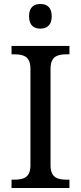

<svg xmlns="http://www.w3.org/2000/svg" viewBox="-20 -945 407 965"><path d="M183 -801C214 -801 240 -817 240 -863C240 -910 214 -925 183 -925C151 -925 126 -910 126 -863C126 -817 151 -801 183 -801ZM38 0H329V-42H316C271 -42 234 -51 234 -114V-600C234 -663 271 -672 316 -672H329V-714H38V-672H51C96 -672 133 -663 133 -600V-114C133 -51 96 -42 51 -42H38Z"/></svg>

Font: Noto Serif Thai
Style: Regular
Weight: 400
Designer: Monotype Design Team
Foundry: Monotype Imaging Inc.
Version: Version 1.901